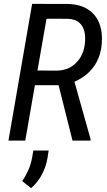

<svg xmlns="http://www.w3.org/2000/svg" viewBox="-20 -731 555 998"><path d="M147 -710.9 334 -710.4Q397 -708.5 437.7 -681.9Q478.5 -655.3 496.3 -609.1Q514.2 -563 508.8 -501.5Q504.4 -451.2 483.6 -411.1Q462.9 -371.1 428 -342.8Q393.1 -314.5 346.2 -297.9L320.8 -288.1H143.1L155.3 -364.7L274.4 -363.8Q315.4 -364.3 346.7 -382.1Q377.9 -399.9 397.2 -431.2Q416.5 -462.4 420.9 -502Q425.3 -536.6 418.9 -565.9Q412.6 -595.2 391.8 -613.5Q371.1 -631.8 332 -633.3L221.7 -633.8L111.3 0H23.9ZM356.9 0 275.9 -322.3 362.3 -322.8 451.2 -6.3 450.7 0ZM232.9 51.3 227.1 88.9Q219.7 134.8 198.2 175.5Q176.8 216.3 141.6 247.1L95.7 210.4Q114.3 182.6 127.2 153.1Q140.1 123.5 146.5 90.8L153.3 51.3Z"/></svg>

Font: Roboto Condensed
Style: Italic
Weight: 400
Italic angle: -12°
Designer: Christian Robertson
Foundry: Google
Version: Version 3.0